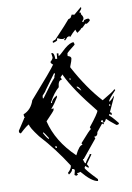

<svg xmlns="http://www.w3.org/2000/svg" viewBox="-60 -929 692 1003"><g transform="rotate(-5 285.5 -427.5)"><path d="M468.8 -272.5Q463.9 -281.2 463.9 -286.1Q455.1 -285.2 455.1 -277.3Q463.9 -272.5 468.8 -272.5ZM213.9 -161.1V-169.9H204.1Q206.1 -161.1 213.9 -161.1ZM176.8 -211.9V-216.8Q153.3 -249 148.4 -249V-244.1Q169.9 -211.9 176.8 -211.9ZM510.7 -355.5V-365.2H505.9V-355.5ZM367.2 -448.2Q357.4 -471.7 343.8 -471.7Q343.8 -465.8 367.2 -448.2ZM315.4 -508.8V-518.6H311.5V-508.8ZM311.5 -114.3Q331.1 -166 348.6 -166L343.8 -174.8Q394.5 -244.1 399.4 -244.1L394.5 -253.9Q441.4 -324.2 441.4 -336.9Q322.3 -460 278.3 -537.1V-541Q275.4 -541 264.6 -527.3L269.5 -518.6V-513.7Q251 -513.7 251 -476.6Q225.6 -451.2 204.1 -402.3V-397.5H209Q209 -416 237.3 -434.6V-425.8Q219.7 -389.6 204.1 -370.1V-365.2L213.9 -370.1V-360.4Q213.9 -356.4 171.9 -304.7Q208 -197.3 311.5 -114.3ZM167 -425.8Q217.8 -510.7 232.4 -527.3Q232.4 -538.1 237.3 -545.9V-550.8H232.4L181.6 -466.8Q181.6 -462.9 163.1 -439.5V-425.8ZM468.8 -272.5V-262.7L460 -267.6L431.6 -225.6Q431.6 -203.1 413.1 -203.1L418 -193.4L348.6 -91.8H343.8Q349.6 -68.4 357.4 -68.4Q357.4 -76.2 380.9 -110.4V-114.3H389.6V-110.4L362.3 -63.5L371.1 -49.8V-44.9H367.2L352.5 -54.7L348.6 -44.9Q348.6 -37.1 413.1 19.5V29.3Q380.9 29.3 325.2 -26.4Q317.4 -21.5 306.6 -21.5L311.5 -12.7L301.8 -7.8L293 -12.7L296.9 -36.1Q296.9 -44.9 283.2 -44.9Q283.2 -31.2 264.6 -17.6L259.8 -26.4Q278.3 -45.9 278.3 -63.5Q208 -155.3 126 -230.5Q79.1 -282.2 79.1 -295.9Q71.3 -295.9 33.2 -253.9Q23.4 -253.9 23.4 -267.6L55.7 -328.1Q55.7 -333 60.5 -333Q55.7 -341.8 55.7 -351.6Q95.7 -371.1 107.4 -420.9Q217.8 -570.3 232.4 -597.7Q225.6 -597.7 218.8 -611.3Q232.4 -626 232.4 -634.8L227.5 -657.2H232.4Q243.2 -657.2 246.1 -625H255.9V-653.3H264.6V-638.7Q269.5 -638.7 301.8 -675.8Q330.1 -704.1 348.6 -704.1L352.5 -694.3V-690.4Q311.5 -652.3 311.5 -648.4V-634.8Q330.1 -631.8 330.1 -620.1Q330.1 -611.3 320.3 -579.1V-574.2Q395.5 -460 473.6 -388.7Q533.2 -430.7 538.1 -439.5H543V-434.6Q508.8 -393.6 505.9 -378.9Q514.6 -378.9 534.2 -407.2V-402.3L505.9 -323.2Q515.6 -322.3 515.6 -309.6H510.7L501 -314.5V-304.7Q507.8 -304.7 547.9 -262.7Q547.9 -253.9 534.2 -253.9Q497.1 -278.3 482.4 -291Q475.6 -272.5 468.8 -272.5ZM241.2 -710 240.2 -717.8Q247.1 -723.6 254.9 -725.6Q319.3 -806.6 332 -826.2Q340.8 -829.1 343.8 -832L351.6 -848.6L365.2 -846.7L402.3 -883.8L404.3 -878.9Q404.3 -873 391.6 -856.4L399.4 -854.5L400.4 -845.7Q411.1 -834 411.1 -825.2Q411.1 -816.4 402.3 -808.6L407.2 -803.7Q410.2 -805.7 414.1 -814.5Q426.8 -820.3 433.6 -820.3Q437.5 -820.3 439 -818.8Q440.4 -817.4 441.9 -815.4Q443.4 -813.5 443.4 -811.5Q443.4 -808.6 435.1 -801.3Q426.8 -793.9 423.8 -793.9Q420.9 -793.9 418.9 -795.9L402.3 -776.4L393.6 -772.5L394.5 -771.5Q394.5 -769.5 373 -751Q370.1 -752.9 363.3 -768.6Q347.7 -752.9 335 -734.4L331.1 -732.4L330.1 -739.3Q327.1 -736.3 318.4 -733.4Q309.6 -720.7 304.7 -716.8L299.8 -721.7L306.6 -726.6L303.7 -729.5Q299.8 -725.6 292 -725.6Q282.2 -725.6 266.6 -732.4Q263.7 -729.5 263.7 -726.6L264.6 -721.7Q256.8 -713.9 241.2 -710Z"/></g></svg>

Font: Blackcraft
Style: Regular
Weight: 400
Designer: GGBotNet
Foundry: GGBotNet
Version: 1.00